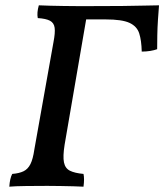

<svg xmlns="http://www.w3.org/2000/svg" viewBox="-20 -699 618 722"><path d="M15 3Q17 -28 26 -45Q52 -47 68.5 -55Q85 -63 94.5 -82Q104 -101 109 -136L181 -540Q188 -576 185.5 -594.5Q183 -613 168 -621Q153 -629 122 -631Q120 -641 121 -653Q122 -665 126 -679Q144 -678 168.5 -677.5Q193 -677 219.5 -676.5Q246 -676 271.5 -676Q297 -676 317 -676Q387 -676 439 -676.5Q491 -677 525.5 -678Q560 -679 578 -679Q576 -655 574 -625Q572 -595 571.5 -565.5Q571 -536 571 -514Q560 -510 545 -507.5Q530 -505 513 -505Q512 -547 503.5 -573.5Q495 -600 467 -613Q439 -626 377 -626H304L223 -155Q216 -111 220.5 -88.5Q225 -66 243 -57Q261 -48 294 -45Q296 -36 296 -24Q296 -12 294 3Q278 2 255.5 1.5Q233 1 208 0.5Q183 0 158 0Q121 0 78.5 0.5Q36 1 15 3Z"/></svg>

Font: Vollkorn Medium
Style: Italic
Weight: 500
Italic angle: -11°
Designer: Friedrich Althausen
Foundry: Friedrich Althausen
Version: Version 5.000